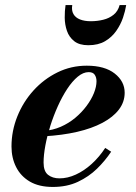

<svg xmlns="http://www.w3.org/2000/svg" viewBox="-20 -730 538 760"><path d="M189 10Q134.5 10 98.2 -11.2Q62 -32.5 43.8 -68.8Q25.5 -105 25.5 -150Q25.5 -211.5 48.5 -269Q71.5 -326.5 112.5 -371.8Q153.5 -417 207.5 -443.5Q261.5 -470 323.5 -470Q394.5 -470 434 -439Q473.5 -408 473.5 -363Q473.5 -326.5 450.8 -296.5Q428 -266.5 385.8 -244Q343.5 -221.5 285 -208Q226.5 -194.5 154.5 -190.5V-212Q189 -214.5 220.5 -228.2Q252 -242 277.8 -263.5Q303.5 -285 322.5 -310.5Q341.5 -336 351.8 -361.5Q362 -387 362 -408.5Q362 -423.5 355 -434Q348 -444.5 331 -444.5Q309.5 -444.5 287.8 -426.5Q266 -408.5 246 -378Q226 -347.5 209 -309.8Q192 -272 179.2 -231.8Q166.5 -191.5 159.5 -153.8Q152.5 -116 152.5 -86.5Q152.5 -52 170.2 -38Q188 -24 215.5 -24Q247.5 -24 280.2 -39Q313 -54 343 -81.2Q373 -108.5 396.5 -144.5L420 -129.5Q396.5 -94 364 -62.2Q331.5 -30.5 288.2 -10.2Q245 10 189 10ZM329.5 -551Q294 -551 273.8 -567Q253.5 -583 245 -607.8Q236.5 -632.5 236.2 -659.8Q236 -687 239.5 -710H266Q262.5 -688.5 270.8 -674.2Q279 -660 296.8 -653Q314.5 -646 339.5 -646Q365 -646 388.5 -651.8Q412 -657.5 429.5 -671.5Q447 -685.5 453.5 -710H479.5Q476 -687 466.8 -659.8Q457.5 -632.5 440.2 -607.8Q423 -583 396 -567Q369 -551 329.5 -551Z"/></svg>

Font: Bodoni Moda 9pt
Style: Bold Italic
Weight: 700
Italic angle: -13°
Designer: Owen Earl
Foundry: indestructible type
Version: Version 2.004